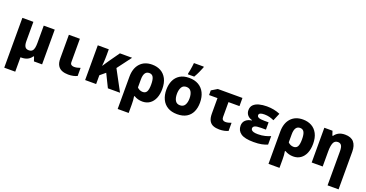

<svg xmlns="http://www.w3.org/2000/svg" viewBox="-40 -1713 5480 2871"><g transform="rotate(20 2700.0 -277.5)"><path d="M226 11Q220 11 215 11V240H40V-553H215V-247Q215 -189 233 -159.5Q251 -130 294 -130Q331 -130 349.5 -149.5Q368 -169 374 -202.5Q380 -236 380 -276V-553H555V0H425L402 -69H392Q367 -30 326.5 -9.5Q286 11 226 11Z M972 10Q918 10 874.5 -6.5Q831 -23 805.5 -63.5Q780 -104 780 -177V-553H955V-183Q955 -152 972.5 -140Q990 -128 1015 -128Q1041 -128 1063.5 -133Q1086 -138 1114 -148V-19Q1088 -6 1052 2Q1016 10 972 10Z M1240 0V-553H1415V-460Q1415 -436 1414 -405.5Q1413 -375 1411 -344.5Q1409 -314 1406 -290H1410Q1428 -317 1443.5 -341Q1459 -365 1481 -396L1592 -553H1786L1618 -329L1795 0H1602L1499 -210L1415 -140V0Z M1845 -273Q1845 -407 1914.5 -483.5Q1984 -560 2105 -560Q2183 -560 2242.5 -527.5Q2302 -495 2336 -430Q2370 -365 2370 -268Q2370 -183 2343.5 -120.5Q2317 -58 2268 -24Q2219 10 2152 10Q2115 10 2081 0.5Q2047 -9 2022 -25H2010Q2016 9 2018 39.5Q2020 70 2020 105V240H1845ZM2109 -127Q2152 -127 2171.5 -161Q2191 -195 2191 -275Q2191 -355 2171 -391Q2151 -427 2107 -427Q2020 -427 2020 -292V-166Q2037 -147 2060.5 -137Q2084 -127 2109 -127Z M2705 10Q2615 10 2553.5 -26.5Q2492 -63 2461 -129Q2430 -195 2430 -281Q2430 -363 2459 -426.5Q2488 -490 2546.5 -526.5Q2605 -563 2694 -563Q2781 -563 2843 -527Q2905 -491 2937.5 -425Q2970 -359 2970 -269Q2970 -186 2941 -123Q2912 -60 2853 -25Q2794 10 2705 10ZM2700 -130Q2753 -130 2777 -170.5Q2801 -211 2801 -275Q2801 -341 2777 -381.5Q2753 -422 2700 -422Q2646 -422 2623 -379.5Q2600 -337 2600 -275Q2600 -209 2624 -169.5Q2648 -130 2700 -130ZM2654 -622Q2660 -645 2665.5 -676Q2671 -707 2675.5 -739Q2680 -771 2682 -795H2839V-783Q2823 -742 2803 -698Q2783 -654 2755 -606H2654Z M3375 9Q3321 9 3279.5 -7Q3238 -23 3215 -64Q3192 -105 3192 -178V-423H3058V-497L3150 -553H3542V-423H3367V-185Q3367 -157 3382 -142.5Q3397 -128 3422 -128Q3447 -128 3469.5 -133.5Q3492 -139 3516 -148V-19Q3491 -7 3455 1Q3419 9 3375 9Z M3922 10Q3779 10 3718 -33.5Q3657 -77 3657 -155Q3657 -208 3691.5 -241.5Q3726 -275 3790 -285V-290Q3742 -302 3715 -334.5Q3688 -367 3688 -413Q3688 -467 3720.5 -499Q3753 -531 3808 -545.5Q3863 -560 3930 -560Q3991 -560 4043 -549.5Q4095 -539 4142 -519L4091 -398Q4054 -415 4017.5 -424.5Q3981 -434 3937 -434Q3850 -434 3850 -392Q3850 -367 3877 -355.5Q3904 -344 3968 -344H4034V-228H3958Q3883 -228 3857 -214Q3831 -200 3831 -174Q3831 -162 3840 -150Q3849 -138 3873 -130Q3897 -122 3943 -122Q4005 -122 4056 -135Q4107 -148 4141 -164V-29Q4101 -11 4049 -0.5Q3997 10 3922 10Z M4245 -273Q4245 -407 4314.5 -483.5Q4384 -560 4505 -560Q4583 -560 4642.5 -527.5Q4702 -495 4736 -430Q4770 -365 4770 -268Q4770 -183 4743.5 -120.5Q4717 -58 4668 -24Q4619 10 4552 10Q4515 10 4481 0.5Q4447 -9 4422 -25H4410Q4416 9 4418 39.5Q4420 70 4420 105V240H4245ZM4509 -127Q4552 -127 4571.5 -161Q4591 -195 4591 -275Q4591 -355 4571 -391Q4551 -427 4507 -427Q4420 -427 4420 -292V-166Q4437 -147 4460.5 -137Q4484 -127 4509 -127Z M4845 0V-553H4975L4998 -483H5008Q5034 -521 5074.5 -542Q5115 -563 5174 -563Q5270 -563 5315 -509.5Q5360 -456 5360 -359V240H5185V-301Q5185 -366 5167 -394Q5149 -422 5111 -422Q5059 -422 5039.5 -374.5Q5020 -327 5020 -241V0Z"/></g></svg>

Font: Noto Sans Mono Black
Style: Regular
Weight: 900
Designer: Monotype Design Team
Foundry: Monotype Imaging Inc.
Version: Version 2.014